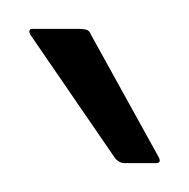

<svg xmlns="http://www.w3.org/2000/svg" viewBox="-20 -645 131 133"><path d="M66 -532Q63 -532 60 -535L1 -621Q0 -623 0.5 -624Q1 -625 2 -625H35Q37 -625 39.5 -624.5Q42 -624 43 -621L90 -536Q92 -532 88 -532Z"/></svg>

Font: Glory Thin Thin
Style: Regular
Weight: 250
Version: Version 1.011